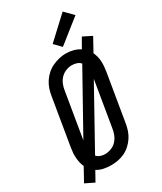

<svg xmlns="http://www.w3.org/2000/svg" viewBox="-255 -1072 1020 1211"><g transform="rotate(-30 254.5 -466.0)"><path d="M62 53 -3 21 50 -75Q43 -90 39 -107.5Q35 -125 33.5 -143Q32 -161 33.5 -180Q35 -199 38 -217L95 -559Q99 -584 107 -608Q115 -632 129.5 -654Q144 -676 164 -694Q184 -712 208 -723Q232 -734 256.5 -740Q281 -746 306 -746Q334 -746 360 -739Q386 -732 408 -718L448 -788L512 -756L459 -660Q466 -645 470.5 -627.5Q475 -610 476 -592Q477 -574 475.5 -555Q474 -536 471 -518L414 -176Q410 -151 402 -127Q394 -103 379.5 -81Q365 -59 345 -41Q325 -23 301.5 -12Q278 -1 253 3.5Q228 8 203 8Q176 8 149.5 2.5Q123 -3 101 -17ZM129 -216 365 -639Q354 -652 337 -657.5Q320 -663 302 -663Q280 -663 258 -654Q236 -645 220 -628Q204 -611 195.5 -589.5Q187 -568 184 -546ZM205 -72Q227 -72 249.5 -80.5Q272 -89 288 -106Q304 -123 313 -145Q322 -167 325 -189L380 -519L145 -96Q155 -84 171 -78Q187 -72 205 -72ZM312 -791 265 -839 422 -985 481 -925Z"/></g></svg>

Font: Iosevka Slab Medium
Style: Italic
Weight: 500
Italic angle: -9°
Monospace: yes
Designer: Belleve Invis
Foundry: Belleve Invis
Version: Version 11.1.0; ttfautohint (v1.8.3)